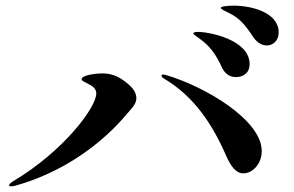

<svg xmlns="http://www.w3.org/2000/svg" viewBox="-20 -800 1040 680"><path d="M925 -639C945 -639 967 -654 967 -685C967 -756 871 -780 807 -780C790 -780 762 -778 762 -772C762 -767 776 -762 795 -752C830 -734 849 -711 878 -667C890 -650 907 -639 925 -639ZM816 -527C837 -527 864 -538 864 -573C864 -660 720 -687 681 -687C673 -687 665 -686 665 -682C665 -677 674 -673 687 -663C725 -636 746 -605 766 -561C777 -538 794 -527 816 -527ZM19 -140C23 -140 28 -141 33 -142C206 -190 342 -292 430 -397C443 -413 463 -430 463 -452C463 -470 453 -489 423 -511C398 -531 371 -540 344 -540C318 -540 269 -534 269 -519C269 -514 279 -510 294 -502C313 -493 321 -482 321 -469C321 -419 204 -264 28 -159C18 -153 12 -147 12 -144C12 -142 15 -140 19 -140ZM842 -186C874 -186 907 -219 907 -265C907 -375 707 -493 569 -534C565 -535 561 -536 558 -536C554 -536 552 -534 552 -532C552 -528 555 -525 562 -521C668 -458 733 -359 782 -246C796 -215 814 -186 842 -186Z"/></svg>

Font: Shippori Mincho OTF
Style: Bold
Weight: 800
Designer: FONTDASU
Foundry: FONTDASU / Google Inc. / but / Adobe
Version: Version 3.300;hotconv 1.0.109;makeotfexe 2.5.65596